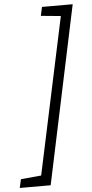

<svg xmlns="http://www.w3.org/2000/svg" viewBox="-66 -854 482 1003"><g transform="rotate(-5 175.5 -352.0)"><path d="M-4 114H158L355 -818H194L184 -772L288 -762L113 59L6 69Z"/></g></svg>

Font: Advent Pro
Style: Italic
Weight: 400
Italic angle: -12°
Designer: VivaRado, Andreas Kalpakidis
Foundry: VivaRado, Andreas Kalpakidis
Version: Version 3.000